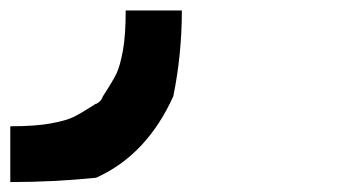

<svg xmlns="http://www.w3.org/2000/svg" viewBox="-20 -187 707 373"><path d="M166.7 15Q176.7 10 180 0Q200 -30.8 206.7 -45Q213.3 -59.2 218.8 -88.8Q224.2 -118.3 224.2 -166.7H333.3Q333.3 -81.7 316.7 0Q265 114.2 166.7 158.3Q85 166.7 0 166.7V58.3Q48.3 58.3 77.9 52.9Q107.5 47.5 121.7 40.8Q135.8 34.2 166.7 14.2Z"/></svg>

Font: 0xA000-Mono
Style: Mono-Bold
Weight: 700
Version: Version 0.1